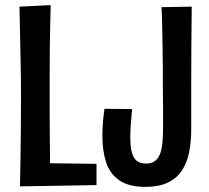

<svg xmlns="http://www.w3.org/2000/svg" viewBox="-20 -724 815 750"><path d="M548 6Q484 6 447 -19Q410 -44 395 -88.5Q380 -133 380 -192Q380 -218 382 -244.5Q384 -271 388 -299L496 -298Q493 -266 491 -239Q489 -212 489 -188Q489 -151 495 -128.5Q501 -106 514.5 -95.5Q528 -85 551 -85Q573 -85 586.5 -96Q600 -107 606.5 -126.5Q613 -146 615 -172.5Q617 -199 617 -229Q617 -247 617 -263.5Q617 -280 617 -299Q617 -318 616.5 -341.5Q616 -365 616 -396Q616 -422 616 -459.5Q616 -497 615 -539.5Q614 -582 613.5 -622.5Q613 -663 611 -696L729 -698Q728 -628 727.5 -549Q727 -470 727 -402Q727 -368 727 -339.5Q727 -311 727 -282.5Q727 -254 727 -219Q727 -169 718.5 -128Q710 -87 690 -57Q670 -27 635 -10.5Q600 6 548 6ZM58 4 116 -87 357 -84V-1ZM58 4Q59 -37 60 -98.5Q61 -160 61.5 -229Q62 -298 62 -359Q62 -422 60.5 -486.5Q59 -551 58 -606.5Q57 -662 56 -698L178 -704Q177 -668 176 -621.5Q175 -575 174.5 -526.5Q174 -478 174 -434.5Q174 -391 174 -359Q174 -327 174 -282.5Q174 -238 174.5 -188Q175 -138 175.5 -90Q176 -42 176 -4Z"/></svg>

Font: Truculenta
Style: Bold
Weight: 700
Designer: Ivan Castro, Eva Sanz & Omnibus-Type Team
Foundry: Omnibus-Type
Version: Version 1.002